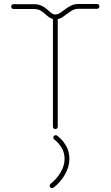

<svg xmlns="http://www.w3.org/2000/svg" viewBox="-20 -655 561 974"><path d="M484.4 -622.6Q484.4 -617.7 481 -614Q477.5 -610.4 472.2 -610.4H379.4Q362.3 -610.4 349.9 -604.2Q337.4 -598.1 321.3 -585.4Q301.8 -570.8 293.5 -565.7Q285.2 -560.5 272.9 -558.1V-12.2Q272.9 -7.3 269.5 -3.7Q266.1 0 260.7 0Q255.9 0 252.2 -3.7Q248.5 -7.3 248.5 -12.2V-558.6Q240.2 -560.5 232.7 -565.2Q225.1 -569.8 218 -576.2Q210.9 -582.5 204.6 -587.9Q191.9 -598.6 180.2 -604Q168.5 -609.4 150.9 -609.4H48.8Q43.9 -609.4 40.3 -613Q36.6 -616.7 36.6 -621.6Q36.6 -627 40.3 -630.4Q43.9 -633.8 48.8 -633.8H150.9Q173.3 -633.8 189.7 -626.5Q206.1 -619.1 220.2 -606.4L227.5 -599.6Q238.8 -589.8 245.4 -585.7Q252 -581.5 260.3 -581.5Q271 -581.5 280 -586.7Q289.1 -591.8 306.6 -605Q324.2 -618.7 340.8 -626.7Q357.4 -634.8 379.4 -634.8H472.2Q477.5 -634.8 481 -631.3Q484.4 -627.9 484.4 -622.6ZM250.5 43Q250.5 37.6 254.2 34.2Q257.8 30.8 262.7 30.8Q266.6 30.8 270 33.2Q295.9 52.7 314 82.5Q332 112.3 332 151.4Q332 191.4 309.3 230.7Q286.6 270 251.5 296.9Q248 299.3 244.1 299.3Q239.3 299.3 235.6 295.9Q231.9 292.5 231.9 287.1Q231.9 281.2 236.8 277.3Q268.1 252.9 287.8 219Q307.6 185.1 307.6 151.4Q307.6 119.1 292.5 94.2Q277.3 69.3 255.4 52.7Q250.5 49.3 250.5 43Z"/></svg>

Font: Velvelyne Light
Style: Regular
Weight: 200
Designer: Manon Van der Borght et Mariel Nils
Foundry: Velvetyne
Version: Version 1.070